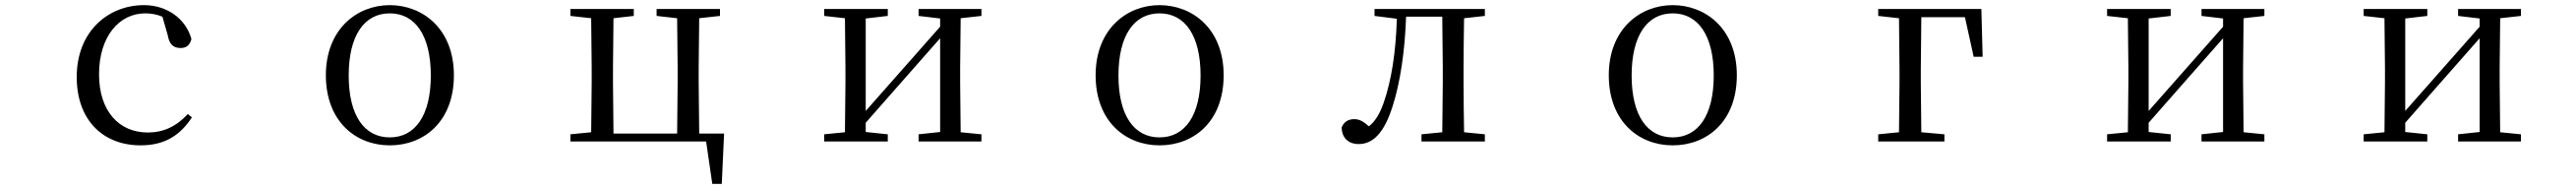

<svg xmlns="http://www.w3.org/2000/svg" viewBox="-20 -551 10040 736"><path d="M528 15C623 15 683 -25 728 -94L712 -107C667 -58 616 -35 556 -35C444 -35 366 -118 366 -262C366 -408 444 -499 546 -499C569 -499 591 -495 613 -486L634 -413C640 -378 656 -364 684 -364C706 -364 720 -375 726 -399C704 -479 630 -531 541 -531C403 -531 279 -430 279 -251C279 -84 381 15 528 15Z M1499 15C1632 15 1749 -77 1749 -258C1749 -438 1628 -531 1499 -531C1371 -531 1250 -437 1250 -258C1250 -78 1367 15 1499 15ZM1499 -16C1400 -16 1339 -101 1339 -257C1339 -413 1400 -499 1499 -499C1598 -499 1659 -413 1659 -257C1659 -101 1598 -16 1499 -16Z M2203 0H2732L2756 165H2793L2802 -31H2705L2703 -229V-288L2705 -480L2786 -489V-516H2539V-489L2619 -480L2621 -288V-229L2619 -31H2371L2369 -229V-288L2371 -480L2450 -489V-516H2203V-489L2284 -480L2286 -288V-229L2284 -36L2203 -28Z M3560 -489 3644 -479V-447L3484 -266L3354 -119V-479L3440 -489V-516H3192V-489L3273 -480L3275 -288V-229L3273 -36L3192 -28V0H3440V-28L3354 -37V-73L3509 -249L3644 -402V-37L3560 -28V0H3805V-28L3724 -36L3722 -229V-288L3724 -480L3805 -489V-516H3560Z M4499 15C4632 15 4749 -77 4749 -258C4749 -438 4628 -531 4499 -531C4371 -531 4250 -437 4250 -258C4250 -78 4367 15 4499 15ZM4499 -16C4400 -16 4339 -101 4339 -257C4339 -413 4400 -499 4499 -499C4598 -499 4659 -413 4659 -257C4659 -101 4598 -16 4499 -16Z M5600 0H5767V-28L5686 -36C5685 -92 5684 -174 5684 -229V-288C5684 -342 5685 -424 5686 -480L5767 -489V-516H5337V-489L5424 -478C5420 -348 5403 -237 5372 -149C5356 -105 5339 -78 5315 -59C5295 -77 5279 -87 5258 -87C5235 -87 5218 -77 5209 -55C5209 -14 5236 10 5275 10C5329 10 5374 -30 5408 -139C5437 -230 5455 -349 5460 -486H5601L5603 -288V-229L5601 -36L5520 -28V0Z M6499 15C6632 15 6749 -77 6749 -258C6749 -438 6628 -531 6499 -531C6371 -531 6250 -437 6250 -258C6250 -78 6367 15 6499 15ZM6499 -16C6400 -16 6339 -101 6339 -257C6339 -413 6400 -499 6499 -499C6598 -499 6659 -413 6659 -257C6659 -101 6598 -16 6499 -16Z M7300 -489 7381 -480 7383 -280V-229L7381 -36L7300 -28V0H7558V-28L7468 -36L7466 -229V-280L7468 -484H7638L7672 -330H7707L7702 -516H7300Z M8560 -489 8644 -479V-447L8484 -266L8354 -119V-479L8440 -489V-516H8192V-489L8273 -480L8275 -288V-229L8273 -36L8192 -28V0H8440V-28L8354 -37V-73L8509 -249L8644 -402V-37L8560 -28V0H8805V-28L8724 -36L8722 -229V-288L8724 -480L8805 -489V-516H8560Z M9560 -489 9644 -479V-447L9484 -266L9354 -119V-479L9440 -489V-516H9192V-489L9273 -480L9275 -288V-229L9273 -36L9192 -28V0H9440V-28L9354 -37V-73L9509 -249L9644 -402V-37L9560 -28V0H9805V-28L9724 -36L9722 -229V-288L9724 -480L9805 -489V-516H9560Z"/></svg>

Font: Harano Aji Mincho TW
Style: Regular
Weight: 400
Foundry: Masamichi Hosoda
Version: HaranoAjiMinchoTW-Regular version 20230610;ttx 4.39.4